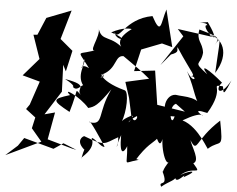

<svg xmlns="http://www.w3.org/2000/svg" viewBox="-138 -737 899 729"><g transform="rotate(-90 311.5 -372.5)"><path d="M237 -317C197 -335 212 -348 235 -303C231 -295 201 -315 237 -322C239 -318 223 -361 211 -361C253 -340 326 -333 333 -348C372 -455 414 -440 384 -429C377 -462 393 -409 393 -435C415 -374 471 -389 462 -348C487 -388 433 -311 377 -256L365 -346L304 -332L233 -323ZM469 -173C478 -139 486 -151 497 -148C385 -88 388 -75 387 -103C390 -70 349 -83 406 -112C324 -77 297 -87 254 -48C312 -64 307 -121 316 -155C319 -200 230 -218 234 -159C186 -174 271 -186 282 -154L252 -120L278 -225L408 -233L406 -313L488 -286L511 -207L497 -168L640 -190C588 -212 538 -210 615 -243C605 -350 516 -370 554 -388C518 -381 522 -323 553 -400C593 -307 532 -301 586 -291C563 -320 530 -406 480 -345C549 -399 512 -438 572 -448C538 -435 464 -503 490 -446C461 -530 498 -533 417 -484C444 -525 386 -513 451 -502C439 -493 385 -539 343 -499C373 -504 321 -526 347 -546C345 -544 350 -534 376 -575C350 -477 342 -537 316 -515C340 -541 343 -521 251 -558C296 -626 300 -624 315 -556C348 -588 309 -518 266 -487C271 -463 274 -452 337 -399C248 -453 198 -426 212 -482C230 -485 137 -434 119 -425C114 -437 152 -461 152 -474C107 -456 76 -522 75 -513C144 -493 97 -494 111 -505C143 -534 159 -507 159 -502C119 -421 131 -427 155 -373C114 -372 98 -392 163 -362C77 -370 100 -349 121 -339C39 -338 59 -358 69 -295C86 -347 56 -349 66 -309C127 -264 134 -240 149 -226C135 -220 105 -210 187 -197C138 -219 33 -193 65 -178C-5 -235 23 -173 25 -205C-39 -180 -6 -223 -33 -210C-13 -182 -7 -151 5 -157C-30 -157 27 -110 3 -125C37 -50 24 -122 8 -141C51 -90 4 -50 56 -88C66 -62 117 -93 144 -99C91 -71 143 -84 218 14C103 26 148 16 112 -32C97 -31 193 -65 219 -129C258 -47 231 -51 236 -52C259 -84 258 -68 247 -35C344 36 355 -26 349 20C355 34 280 11 371 57C304 13 336 -8 362 21C412 -28 438 -67 394 -35C447 -94 424 -60 476 -51C518 -53 518 -77 564 -65C535 11 533 14 505 -7C545 22 525 12 399 -5C474 52 534 21 545 -28C514 10 566 -18 592 -33C585 -112 597 -35 580 -35C585 -53 540 -32 533 -3L566 -147L538 -126L429 -213ZM123 -754 152 -730 111 -619 132 -581 107 -532 112 -549 147 -641 249 -613 242 -653 328 -587 430 -582 405 -572 483 -547 528 -592 636 -550 608 -646 544 -680V-695L452 -672L390 -736L366 -671L279 -709L262 -723L230 -688L189 -701L138 -665L87 -802Z"/></g></svg>

Font: Hussar Lance
Style: Regular
Weight: 700
Foundry: Cannot Into Space Fonts, PlusOne Fonts
Version: Version 2.27